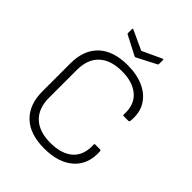

<svg xmlns="http://www.w3.org/2000/svg" viewBox="-235 -964 1104 1104"><g transform="rotate(45 316.5 -412.0)"><path d="M320 12Q203 12 141.5 -47Q80 -106 80 -214V-441Q80 -549 142 -608Q204 -667 321 -667Q396 -667 452 -641.5Q508 -616 536.5 -568Q565 -520 558 -452Q556 -443 550 -443H511Q504 -443 505 -450Q510 -532 460.5 -575.5Q411 -619 322 -619Q231 -619 182 -573Q133 -527 133 -441V-214Q133 -128 182 -82Q231 -36 322 -36Q412 -36 460.5 -79Q509 -122 505 -205Q504 -212 511 -212H550Q557 -212 558 -203Q564 -102 499.5 -45Q435 12 320 12ZM312 -731 196 -791Q191 -793 191 -798V-831Q191 -838 198 -835L317 -780L436 -835Q443 -838 443 -831V-798Q443 -793 438 -791L322 -731Q317 -728 312 -731Z"/></g></svg>

Font: Sofia Sans Light
Style: Regular
Weight: 300
Designer: Botio Nikoltchev, Ani Petrova
Foundry: lettersoup
Version: Version 4.100; ttfautohint (v1.8.3)